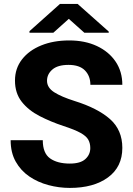

<svg xmlns="http://www.w3.org/2000/svg" viewBox="-20 -921 661 951"><path d="M427.2 -187.5Q427.2 -211.4 417.2 -229.2Q407.2 -247.1 378.7 -262.9Q350.1 -278.8 294.4 -296.9Q231 -317.9 176 -346.2Q121.1 -374.5 87.6 -417Q54.2 -459.5 54.2 -522Q54.2 -582 88.9 -626.7Q123.5 -671.4 184.1 -696Q244.6 -720.7 322.8 -720.7Q400.9 -720.7 460.2 -692.9Q519.5 -665 552.7 -615.7Q585.9 -566.4 585.9 -501H427.7Q427.7 -544.4 400.9 -572Q374 -599.6 319.3 -599.6Q266.1 -599.6 239.5 -576.7Q212.9 -553.7 212.9 -521Q212.9 -486.8 248.5 -464.1Q284.2 -441.4 349.1 -420.9Q463.4 -385.3 524.7 -331.3Q585.9 -277.3 585.9 -188.5Q585.9 -94.2 514.9 -42.2Q443.8 9.8 325.7 9.8Q272 9.8 219.7 -4.2Q167.5 -18.1 125.2 -46.9Q83 -75.7 57.9 -120.4Q32.7 -165 32.7 -226.6H191.9Q191.9 -162.1 228 -136.5Q264.2 -110.8 325.7 -110.8Q378.4 -110.8 402.8 -133.1Q427.2 -155.3 427.2 -187.5ZM364.7 -901.4 518.6 -764.6V-758.8H397.9L320.8 -827.6L244.1 -758.8H126V-766.6L276.9 -901.4Z"/></svg>

Font: Vazirmatn FD ExtraBold
Style: Regular
Weight: 800
Designer: Saber Rastikerdar
Foundry: Saber Rastikerdar
Version: Version 33.003